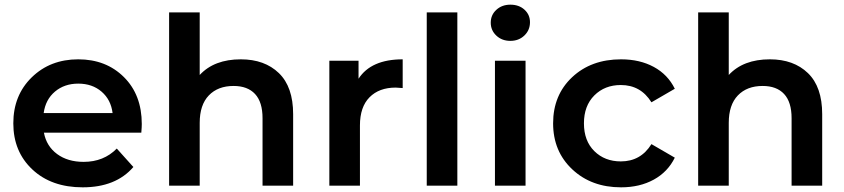

<svg xmlns="http://www.w3.org/2000/svg" viewBox="-20 -795 3615 822"><path d="M334 7Q200 7 118.5 -69.5Q37 -146 37 -267Q37 -387 116 -464Q195 -541 315 -541Q434 -541 510.5 -465Q587 -389 587 -264Q587 -251 585 -227H168Q179 -169 224.5 -135.5Q270 -102 338 -102Q424 -102 480 -159L551 -80Q476 7 334 7ZM167 -311H462Q455 -368 415 -402.5Q375 -437 315 -437Q256 -437 215.5 -403Q175 -369 167 -311Z M1011 -541Q1113 -541 1174 -482Q1235 -423 1235 -306V0H1104V-289Q1104 -358 1072 -392.5Q1040 -427 980 -427Q913 -427 874 -386.5Q835 -346 835 -269V0H704V-742H835V-474Q897 -541 1011 -541Z M1390 0V-535H1515V-458Q1569 -541 1704 -541V-418Q1682 -420 1674 -420Q1603 -420 1562 -378.5Q1521 -337 1521 -258V0Z M1807 0V-742H1938V0Z M2099 0V-535H2230V0ZM2165 -775Q2202 -775 2225.5 -753.5Q2249 -732 2249 -700Q2249 -666 2225 -643Q2201 -620 2165 -620Q2129 -620 2105 -642.5Q2081 -665 2081 -698Q2081 -731 2105 -753Q2129 -775 2165 -775Z M2639 7Q2512 7 2430 -70Q2348 -147 2348 -267Q2348 -388 2429.5 -464.5Q2511 -541 2639 -541Q2719 -541 2779 -508.5Q2839 -476 2869 -415L2769 -357Q2723 -431 2638 -431Q2569 -431 2524.5 -386.5Q2480 -342 2480 -267Q2480 -192 2524.5 -148Q2569 -104 2638 -104Q2723 -104 2769 -178L2869 -120Q2839 -59 2779 -26Q2719 7 2639 7Z M3276 -541Q3378 -541 3439 -482Q3500 -423 3500 -306V0H3369V-289Q3369 -358 3337 -392.5Q3305 -427 3245 -427Q3178 -427 3139 -386.5Q3100 -346 3100 -269V0H2969V-742H3100V-474Q3162 -541 3276 -541Z"/></svg>

Font: Belfius21
Style: Bold
Weight: 700
Designer: Montserrat's base design by Julieta Ulanovsky, modified by Coast SPRL for Belfius Bank NV.
Foundry: Montserrat's base design by Julieta Ulanovsky, modified by Coast SPRL for Belfius Bank NV.
Version: Version 2.000;FEAKit 1.0